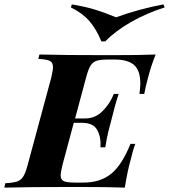

<svg xmlns="http://www.w3.org/2000/svg" viewBox="-63 -857 772 877"><path d="M648 -608Q626 -554 611 -494Q602 -462 596 -428H574Q578 -462 578 -475Q578 -535 549.5 -560Q521 -585 462 -585H431Q396 -585 378.5 -579.5Q361 -574 350.5 -557Q340 -540 330 -502L280 -316H326Q372 -316 405.5 -349.5Q439 -383 457 -428H479Q462 -377 445 -306Q438 -281 431.5 -254.5Q425 -228 418 -184H396Q399 -231 381 -263.5Q363 -296 311 -296H274L223 -106Q214 -68 214 -57Q214 -36 228.5 -29.5Q243 -23 281 -23H318Q395 -23 444.5 -63Q494 -103 533 -200H555Q543 -168 533 -124Q520 -79 507 0Q439 -3 278 -3Q65 -3 -43 0L-39 -20Q-3 -22 15 -28Q33 -34 43.5 -51Q54 -68 64 -106L171 -502Q179 -536 179 -550Q179 -572 164.5 -579Q150 -586 112 -588L117 -608Q224 -605 437 -605Q584 -605 648 -608ZM684 -837 689 -823Q606 -797 534 -755.5Q462 -714 418 -668H400Q377 -724 345.5 -760.5Q314 -797 261 -823L265 -837Q330 -826 373 -812.5Q416 -799 467 -778Q572 -816 684 -837Z"/></svg>

Font: Playfair Display SC
Style: Bold Italic
Weight: 700
Italic angle: -14°
Designer: Claus Eggers Sørensen
Foundry: Claus Eggers Sørensen
Version: Version 1.200; ttfautohint (v1.6)